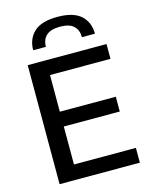

<svg xmlns="http://www.w3.org/2000/svg" viewBox="-140 -1063 909 1153"><g transform="rotate(-15 314.5 -487.0)"><path d="M84 -740H574V-648H198V-420H546V-328H198V-92H583V0H84ZM442 -818Q442 -863 415 -888Q388 -913 331 -913Q273 -913 245.5 -888Q218 -863 218 -818H139Q139 -888 185 -931Q231 -974 331 -974Q430 -974 476.5 -931.5Q523 -889 523 -818Z"/></g></svg>

Font: Encode Sans Normal
Style: Medium
Weight: 500
Designer: Pablo Impallari, Andres Torresi
Foundry: Pablo Impallari, Andres Torresi
Version: Version 1.000; ttfautohint (v1.00) -l 8 -r 50 -G 200 -x 14 -